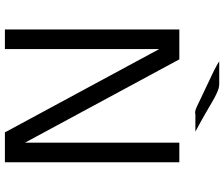

<svg xmlns="http://www.w3.org/2000/svg" viewBox="-84 -810 894 765"><g transform="rotate(90 362.5 -427.0)"><path d="M224 -854H313Q323 -854 332 -851.5Q341 -849 356.5 -841.5Q372 -834 387 -825Q402 -816 436 -796.5Q470 -777 504 -759H434Q432 -759 430 -758Q428 -758 427 -758Q418 -758 400 -767L261 -833Q259 -834 245 -841.5Q231 -849 224 -854ZM97 0V-695H216L548 -80V-695H626V0H507L175 -615V0Z"/></g></svg>

Font: Coval
Style: Light
Weight: 300
Foundry: Context Ltd
Version: Version 001.000